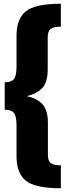

<svg xmlns="http://www.w3.org/2000/svg" viewBox="-20 -861 364 1022"><path d="M304 -841V-719Q263 -719 248.5 -706.5Q234 -694 234 -662V-492Q234 -425 206.5 -394Q179 -363 122 -349Q178 -338 206.5 -305.5Q235 -273 235 -208V-38Q235 -6 249 6.5Q263 19 304 19V141Q166 141 117 100.5Q68 60 68 -28V-194Q68 -240 55 -258.5Q42 -277 5 -277V-423Q42 -423 55 -441.5Q68 -460 68 -506V-672Q68 -760 117 -800.5Q166 -841 304 -841Z"/></svg>

Font: FiraGO ExtraBold
Style: Regular
Weight: 800
Designer: bBox Type
Foundry: bBox Type GmbH
Version: Version 1.001;PS 001.001;hotconv 1.0.88;makeotf.lib2.5.64775